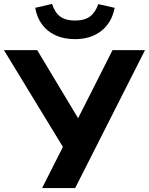

<svg xmlns="http://www.w3.org/2000/svg" viewBox="-38 -961 761 981"><path d="M177 0 298 -239 294 -193 -18 -705H152L367 -347H356L537 -705H703L346 0ZM345 -761Q288 -761 245 -781Q202 -801 176 -837Q150 -873 142 -921L228 -941Q242 -897 269.5 -876.5Q297 -856 345 -856Q394 -856 422 -877Q450 -898 464 -940L548 -921Q533 -845 479.5 -803Q426 -761 345 -761Z"/></svg>

Font: Nunito Sans 9pt ExtraBold
Style: Regular
Weight: 800
Version: Version 3.101;gftools[0.9.27]